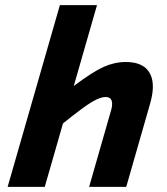

<svg xmlns="http://www.w3.org/2000/svg" viewBox="-20 -730 654 750"><path d="M358.9 -710 268.1 -394Q342.3 -449.7 385 -468.8Q427.7 -487.8 471.2 -487.8Q523.9 -487.8 550.5 -462.9Q577.1 -438 577.1 -391.1Q577.1 -363.3 566.9 -327.1L473.1 0H328.1L414.1 -299.8Q418 -311.5 418 -324.2Q418 -351.1 392.1 -351.1Q371.6 -351.1 339.4 -332Q307.1 -313 226.1 -248L154.8 0H9.8L213.9 -710Z"/></svg>

Font: IntelOne Mono Bold
Style: Italic
Weight: 700
Italic angle: -16°
Designer: Fred Shallcrass
Foundry: Frere-Jones Type LLC
Version: Version 1.200;hotconv 1.1.0;makeotfexe 2.6.0;FJTRelease1.2